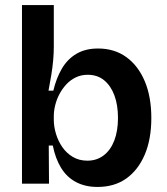

<svg xmlns="http://www.w3.org/2000/svg" viewBox="-20 -727 660 760"><path d="M366 13Q317 13 280.5 -6.5Q244 -26 221.5 -63Q199 -100 189 -151H173L174 0H67V-251V-707H193V-542Q193 -517 190.5 -488.5Q188 -460 183 -430Q178 -400 172 -368H191Q203 -418 225 -455.5Q247 -493 282.5 -514Q318 -535 368 -535Q433 -535 480 -501Q527 -467 553 -405.5Q579 -344 579 -260Q579 -176 553 -115Q527 -54 480 -20.5Q433 13 366 13ZM326 -91Q363 -91 390.5 -112Q418 -133 432.5 -171Q447 -209 447 -260Q447 -311 433 -349Q419 -387 392.5 -409Q366 -431 327 -431Q301 -431 279.5 -420.5Q258 -410 242 -392.5Q226 -375 215 -354Q204 -333 198.5 -310.5Q193 -288 193 -268V-252Q193 -226 201.5 -197.5Q210 -169 226.5 -145Q243 -121 268 -106Q293 -91 326 -91Z"/></svg>

Font: Bricolage Grotesque 24pt SemiBold
Style: Regular
Weight: 600
Designer: Mathieu Triay
Foundry: Atelier Triay
Version: Version 1.001;gftools[0.9.33.dev8+g029e19f]